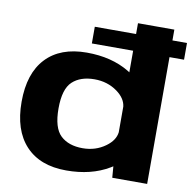

<svg xmlns="http://www.w3.org/2000/svg" viewBox="-86 -871 969 962"><g transform="rotate(10 399.0 -390.5)"><path d="M329 -645V-730H539V-785H724V-730H798V-645H724V0H546.5L542 -57.5Q536 -53.5 529 -49.5Q439 4 312.5 4Q178.5 4 105.8 -74Q33 -152 33 -296.5Q33 -441.5 105.8 -518.5Q178.5 -595.5 312.5 -595.5Q439 -595.5 529 -541.5Q534 -538 539 -535V-645ZM539 -230V-361Q534 -402.5 490 -434.5Q440 -470.5 374 -470.5Q302.5 -470.5 261.8 -432.5Q221 -394.5 221 -295.5Q221 -196.5 261.8 -158.2Q302.5 -120 374 -120Q440 -120 490 -156.5Q534 -188.5 539 -230Z"/></g></svg>

Font: Anybody ExtraExpanded Regular
Style: Bold
Weight: 700
Width: 8
Designer: Tyler Finck
Foundry: Etcetera Type Company
Version: Version 1.010; ttfautohint (v1.8.3) -l 8 -r 50 -G 200 -x 14 